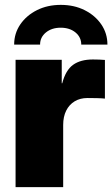

<svg xmlns="http://www.w3.org/2000/svg" viewBox="-20 -768 461 788"><path d="M43.9 0V-522.5H233.4V-426.3H235.4Q249.5 -480 280 -502Q310.5 -523.9 361.3 -523.9Q375.5 -523.9 387.2 -523.4Q398.9 -522.9 410.6 -522V-363.3Q399.4 -364.7 378.2 -365.2Q356.9 -365.7 338.9 -365.7Q309.1 -365.7 286.6 -352.3Q264.2 -338.9 251.7 -314Q239.3 -289.1 239.3 -255.4V0ZM229.5 -748Q284.2 -748 327.4 -726.3Q370.6 -704.6 395.8 -667.7Q420.9 -630.9 420.9 -585H313.5Q313.5 -615.2 289.8 -634.8Q266.1 -654.3 229 -654.3Q192.4 -654.3 168.5 -634.8Q144.5 -615.2 144.5 -585H38.1Q38.1 -630.9 63.2 -667.7Q88.4 -704.6 131.6 -726.3Q174.8 -748 229.5 -748Z"/></svg>

Font: Inter 28pt Black
Style: Regular
Weight: 900
Designer: Rasmus Andersson
Foundry: rsms
Version: Version 4.001;git-66647c0bb